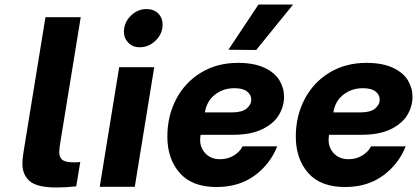

<svg xmlns="http://www.w3.org/2000/svg" viewBox="-20 -826 1844 849"><path d="M79 -103Q79 -119 82 -139.5Q85 -160 86 -166L181 -750H337L247 -198Q242 -170 242 -153Q242 -130 256 -119Q270 -108 308 -108Q327 -108 335 -110L317 -2Q272 3 230 3Q144 3 111.5 -25Q79 -53 79 -103Z M507 -529H662L576 0H421ZM528 -686Q528 -726 558 -756Q588 -786 628 -786Q660 -786 679.5 -766.5Q699 -747 699 -717Q699 -677 668.5 -647Q638 -617 598 -617Q567 -617 547.5 -637Q528 -657 528 -686Z M720 -222Q720 -313 759 -387.5Q798 -462 869 -505Q940 -548 1032 -548Q1103 -548 1149 -526.5Q1195 -505 1215.5 -471Q1236 -437 1236 -398Q1236 -356 1213.5 -318Q1191 -280 1140.5 -255Q1090 -230 1011 -230H867L866 -222Q865 -217 865 -208Q865 -172 889 -147Q913 -122 953 -122Q986 -122 1012.5 -137.5Q1039 -153 1053 -179H1206Q1174 -99 1105 -49Q1036 1 938 1Q829 1 774.5 -61.5Q720 -124 720 -222ZM1006 -329Q1050 -329 1070.5 -346Q1091 -363 1091 -386Q1091 -407 1072.5 -421.5Q1054 -436 1017 -436Q967 -436 930.5 -407.5Q894 -379 886 -329ZM990 -606 1123 -806H1276L1113 -605Z M1288 -222Q1288 -313 1327 -387.5Q1366 -462 1437 -505Q1508 -548 1600 -548Q1671 -548 1717 -526.5Q1763 -505 1783.5 -471Q1804 -437 1804 -398Q1804 -356 1781.5 -318Q1759 -280 1708.5 -255Q1658 -230 1579 -230H1435L1434 -222Q1433 -217 1433 -208Q1433 -172 1457 -147Q1481 -122 1521 -122Q1554 -122 1580.5 -137.5Q1607 -153 1621 -179H1774Q1742 -99 1673 -49Q1604 1 1506 1Q1397 1 1342.5 -61.5Q1288 -124 1288 -222ZM1574 -329Q1618 -329 1638.5 -346Q1659 -363 1659 -386Q1659 -407 1640.5 -421.5Q1622 -436 1585 -436Q1535 -436 1498.5 -407.5Q1462 -379 1454 -329Z"/></svg>

Font: Be Vietnam ExtraBold
Style: Italic
Weight: 800
Italic angle: -9.778°
Designer: Gabriel Lam
Foundry: TypeRant
Version: Version 3.000